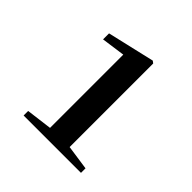

<svg xmlns="http://www.w3.org/2000/svg" viewBox="-127 -1024 658 658"><g transform="rotate(45 202.5 -695.0)"><path d="M168 -472H352V-494L262 -507V-912L254 -918L82 -878V-849L168 -861V-506L74 -494V-472Z"/></g></svg>

Font: Noto Serif CJK KR
Style: Bold
Weight: 700
Designer: Ryoko NISHIZUKA 西塚涼子 (kana & ideographs); Frank Grießhammer (Latin, Greek & Cyrillic); Wenlong ZHANG 张文龙 (bopomofo); San
Foundry: Adobe
Version: Version 2.001;hotconv 1.1.0;makeotfexe 2.6.0